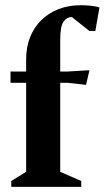

<svg xmlns="http://www.w3.org/2000/svg" viewBox="-20 -729 408 749"><path d="M23.9 0V-22.9L82 -58.7V-406H21V-450H82V-497.6Q82 -544.4 97.1 -583.1Q112.3 -621.8 140.6 -649.8Q168.9 -677.9 208 -693.3Q247.1 -708.7 295.1 -708.7Q312.1 -708.7 333.1 -706.7Q354 -704.7 368 -699.7L351.9 -608.3H328.5L260.6 -662.4Q240 -662.4 227.4 -643.9Q214.9 -625.5 214.9 -571.7V-450H242.9L329 -455L315.6 -398L242.9 -406H214.9V-58.7L296.9 -22.9V0Z"/></svg>

Font: Ancizar Serif Light
Style: Regular
Weight: 300
Designer: Cesar Puertas, Viviana Monsalve, Julian Moncada, Julian Prieto, Jose Castro, Felipe Aragon, Mariel Hernandez, Sara Alarc
Version: Version 8.100